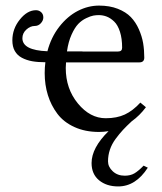

<svg xmlns="http://www.w3.org/2000/svg" viewBox="-20 -462 582 690"><path d="M511.2 140.6Q467.8 208 404.8 208Q362.8 208 335.9 185.8Q309.1 163.6 309.1 124Q309.1 69.3 370.1 9.3Q353 12.2 335.9 12.2Q286.1 12.2 247.6 -5.4Q209 -22.9 186.3 -53Q163.6 -83 152.1 -120.1Q140.6 -157.2 140.6 -199.2Q140.6 -219.2 143.1 -238.3Q116.2 -238.3 95.7 -241.9Q75.2 -245.6 58.6 -254.4Q42 -263.2 33.2 -278.8Q24.4 -294.4 24.4 -316.9Q24.4 -358.4 51.3 -391.8Q78.1 -425.3 109.4 -425.3Q120.1 -425.3 127.9 -418.2Q135.7 -411.1 135.7 -399.4Q135.7 -388.2 126.7 -378.4Q117.7 -368.7 105 -368.7Q88.9 -368.7 74.7 -355.7Q60.5 -342.8 60.5 -324.7Q60.5 -281.2 150.4 -277.8Q163.6 -328.1 193.1 -366Q222.7 -403.8 259.8 -422.9Q296.9 -441.9 335.9 -441.9Q374 -441.9 403.3 -430.4Q432.6 -418.9 450.2 -400.6Q467.8 -382.3 479 -356.9Q490.2 -331.5 494.4 -306.9Q498.5 -282.2 498.5 -254.9Q498.5 -237.8 480.5 -237.8H217.3Q216.3 -227.1 216.3 -217.8Q216.3 -143.1 260 -90.1Q303.7 -37.1 359.9 -37.1Q399.9 -37.1 428.7 -50.5Q457.5 -64 484.4 -93.3L504.4 -76.7Q482.4 -46.9 453.1 -25.9Q434.6 -8.8 421.9 4.9Q409.2 18.6 395.5 37.1Q381.8 55.7 375 75.9Q368.2 96.2 368.2 117.7Q368.2 137.7 385.3 153.6Q402.3 169.4 428.2 169.4Q448.7 169.4 462.9 161.1Q477.1 152.8 496.1 133.3ZM220.7 -277.3H276.4V-276.9H404.3Q418.9 -276.9 418.9 -290.5Q418.9 -323.7 411.1 -347.9Q403.3 -372.1 390.4 -384.5Q377.4 -397 363.8 -402.3Q350.1 -407.7 335 -407.7Q325.7 -407.7 315.7 -406Q305.7 -404.3 289.8 -396.7Q273.9 -389.2 261.2 -376Q248.5 -362.8 237.1 -337.4Q225.6 -312 220.7 -277.3Z"/></svg>

Font: Libertinage
Style: f
Weight: 400
Designer: OSP
Foundry: OSP
Version: Version 1.0; 2008; OFL relea